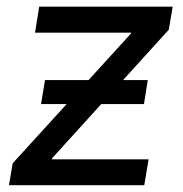

<svg xmlns="http://www.w3.org/2000/svg" viewBox="-20 -542 535 562"><path d="M6.3 0 17.1 -64 363.3 -443.8 363.8 -446.3H82.5L94.7 -522.5H485.4L474.1 -455.1L132.3 -78.6L131.8 -75.7H415L402.3 0ZM100.1 -237.3 111.8 -307.6H412.6L401.4 -237.3Z"/></svg>

Font: Inter 28pt
Style: Italic
Weight: 400
Italic angle: -9.3988°
Designer: Rasmus Andersson
Foundry: rsms
Version: Version 4.001;git-66647c0bb